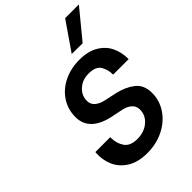

<svg xmlns="http://www.w3.org/2000/svg" viewBox="-275 -1085 1216 1216"><g transform="rotate(-45 333.0 -477.5)"><path d="M78 -223 79 -229H212V-223Q212 -174 237 -136.5Q262 -99 326 -99Q387 -99 428 -133.5Q469 -168 469 -219Q469 -252 446 -271.5Q423 -291 388 -298L301 -316Q146 -353 146 -475Q146 -543 181.5 -597.5Q217 -652 279.5 -683Q342 -714 420 -714Q498 -714 548.5 -683.5Q599 -653 621.5 -604.5Q644 -556 644 -500V-496H505V-499Q505 -542 484 -576.5Q463 -611 399 -611Q344 -611 307 -577.5Q270 -544 270 -496Q270 -464 293 -445Q316 -426 352 -418L436 -400Q503 -385 550.5 -348.5Q598 -312 598 -240Q598 -171 559.5 -114Q521 -57 454.5 -24Q388 9 307 9Q225 9 172 -24.5Q119 -58 96.5 -110.5Q74 -163 78 -223ZM412 -774 543 -964H666L509 -773Z"/></g></svg>

Font: Be Vietnam SemiBold
Style: Italic
Weight: 600
Italic angle: -9.556°
Designer: Gabriel Lam
Foundry: TypeRant
Version: Version 3.000